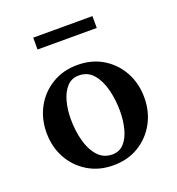

<svg xmlns="http://www.w3.org/2000/svg" viewBox="-121 -744 786 853"><g transform="rotate(-20 272.0 -317.5)"><path d="M272 10Q204 10 151.5 -22Q99 -54 70 -107.5Q41 -161 41 -227Q41 -293 70 -346.5Q99 -400 151.5 -432Q204 -464 272 -464Q341 -464 393 -432Q445 -400 474 -346.5Q503 -293 503 -227Q503 -161 474 -107.5Q445 -54 393 -22Q341 10 272 10ZM284 -37Q318 -37 339.5 -61Q361 -85 371 -124Q381 -163 381 -207Q381 -261 368.5 -309.5Q356 -358 330 -388Q304 -418 262 -418Q228 -418 206 -394Q184 -370 173.5 -331Q163 -292 163 -248Q163 -194 175.5 -146Q188 -98 215 -67.5Q242 -37 284 -37ZM130 -589V-645H410V-589Z"/></g></svg>

Font: Spectral SemiBold
Style: Regular
Weight: 600
Designer: Jean-Baptiste Levee
Foundry: Production Type
Version: Version 2.001